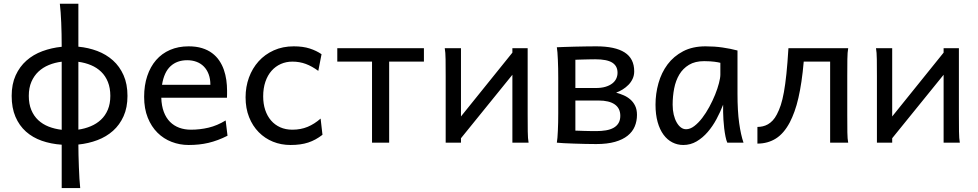

<svg xmlns="http://www.w3.org/2000/svg" viewBox="-20 -752 5157 1012"><path d="M561.5 -246.6Q561.5 -288.1 548.8 -319.8Q536.1 -351.6 513.4 -373.5Q490.7 -395.5 460 -408.4Q429.2 -421.4 393.1 -426.3V-68.8Q427.7 -73.7 458.5 -86.7Q489.3 -99.6 512.2 -121.1Q535.2 -142.6 548.3 -173.8Q561.5 -205.1 561.5 -246.6ZM131.8 -246.6Q131.8 -204.1 145 -172.4Q158.2 -140.6 181.4 -118.9Q204.6 -97.2 236.3 -84.7Q268.1 -72.3 305.2 -67.9V-426.8Q269 -422.4 237.5 -409.4Q206.1 -396.5 182.6 -374.5Q159.2 -352.5 145.5 -320.8Q131.8 -289.1 131.8 -246.6ZM41.5 -246.6Q41.5 -308.6 62.5 -354.7Q83.5 -400.9 119.4 -432.6Q155.3 -464.4 203.4 -482.2Q251.5 -500 305.2 -505.4Q305.2 -576.2 302.7 -633.3Q300.3 -690.4 295.4 -732.4H393.1V-505.9Q445.8 -501 492.9 -483.2Q540 -465.3 575.4 -433.6Q610.8 -401.9 631.3 -355.5Q651.9 -309.1 651.9 -246.6Q651.9 -185.1 631.3 -139.4Q610.8 -93.8 575.7 -62.5Q540.5 -31.2 493.4 -13.4Q446.3 4.4 393.1 9.8Q393.1 33.7 393.8 64.9Q394.5 96.2 395.8 128.4Q397 160.6 398.7 190.2Q400.4 219.7 402.8 239.3H305.2V10.7Q248.5 6.8 200.4 -10Q152.3 -26.9 116.9 -58.3Q81.5 -89.8 61.5 -136.5Q41.5 -183.1 41.5 -246.6Z M830.1 -236.8Q831.5 -193.8 843.5 -162.1Q855.5 -130.4 876.2 -109.6Q897 -88.9 925 -78.6Q953.1 -68.4 986.3 -68.4Q1033.7 -68.4 1079.1 -79.1Q1124.5 -89.8 1169.4 -117.2L1179.2 -36.6Q1153.3 -23.4 1128.4 -14.2Q1103.5 -4.9 1078.6 1Q1053.7 6.8 1028.1 9.5Q1002.4 12.2 974.1 12.2Q927.2 12.2 884.8 -4.2Q842.3 -20.5 810.1 -52.5Q777.8 -84.5 758.8 -131.8Q739.7 -179.2 739.7 -241.7Q739.7 -302.2 756.1 -351.3Q772.5 -400.4 802.7 -435.3Q833 -470.2 876.5 -489Q919.9 -507.8 974.1 -507.8Q1014.2 -507.8 1044.9 -498.3Q1075.7 -488.8 1098.1 -471.9Q1120.6 -455.1 1135.7 -432.6Q1150.9 -410.2 1159.9 -384.3Q1168.9 -358.4 1172.9 -330.3Q1176.8 -302.2 1176.8 -274.9V-255.9Q1176.8 -243.7 1176.3 -236.8ZM1088.9 -305.2Q1088.9 -336.4 1079.8 -360.6Q1070.8 -384.8 1054.4 -401.4Q1038.1 -418 1015.6 -426.3Q993.2 -434.6 966.8 -434.6Q913.1 -434.6 878.9 -403.1Q844.7 -371.6 834 -305.2Z M1657.7 -378.4Q1624.5 -402.8 1591.8 -415Q1559.1 -427.2 1521 -427.2Q1488.3 -427.2 1460.2 -414.8Q1432.1 -402.3 1411.4 -378.9Q1390.6 -355.5 1378.9 -321.3Q1367.2 -287.1 1367.2 -244.1Q1367.2 -204.6 1377.9 -172.4Q1388.7 -140.1 1408.7 -116.9Q1428.7 -93.8 1457 -81.1Q1485.4 -68.4 1521 -68.4Q1565.4 -68.4 1601.6 -83.5Q1637.7 -98.6 1669.9 -127L1679.7 -41.5Q1661.1 -27.3 1642.8 -17.3Q1624.5 -7.3 1604.5 -0.7Q1584.5 5.9 1561.5 9Q1538.6 12.2 1511.2 12.2Q1461.9 12.2 1418.9 -5.1Q1376 -22.5 1343.8 -55.2Q1311.5 -87.9 1293 -134.3Q1274.4 -180.7 1274.4 -239.3Q1274.4 -294.4 1292.2 -343.3Q1310.1 -392.1 1343 -428.7Q1376 -465.3 1423.1 -486.6Q1470.2 -507.8 1528.3 -507.8Q1577.1 -507.8 1612.5 -496.3Q1647.9 -484.9 1674.8 -466.3Z M2214.4 -427.2H2031.2V0H1940.9V-427.2H1757.8V-498H2214.4Z M2409.7 -498V-138.2L2680.7 -474.6V-498H2761.2V-148.9Q2761.2 -98.1 2761.7 -59.3Q2762.2 -20.5 2766.1 0H2680.7V-357.9L2409.7 -23.4V0H2329.1V-349.1Q2329.1 -399.9 2328.6 -438.7Q2328.1 -477.5 2324.2 -498Z M3012.7 -63.5Q3017.6 -63.5 3030 -63Q3042.5 -62.5 3058.1 -62Q3073.7 -61.5 3091.1 -61.3Q3108.4 -61 3122.6 -61Q3149.9 -61 3173.3 -64.9Q3196.8 -68.8 3213.6 -78.1Q3230.5 -87.4 3240 -103Q3249.5 -118.7 3249.5 -141.6Q3249.5 -181.2 3220.2 -201.7Q3190.9 -222.2 3134.8 -222.2H3012.7ZM3337.4 -146.5Q3337.4 -113.8 3325.7 -85.7Q3314 -57.6 3288.3 -36.9Q3262.7 -16.1 3221.7 -4.4Q3180.7 7.3 3122.6 7.3Q3096.7 7.3 3065.7 6.6Q3034.7 5.9 3005.4 4.9Q2976.1 3.9 2951.9 2.7Q2927.7 1.5 2915 0Q2917 -10.3 2918.2 -26.4Q2919.4 -42.5 2920.4 -63Q2921.4 -83.5 2921.9 -107.2Q2922.4 -130.9 2922.4 -156.2V-341.8Q2922.4 -366.7 2921.9 -391.4Q2921.4 -416 2920.4 -437.3Q2919.4 -458.5 2918.2 -475.6Q2917 -492.7 2915 -502.9Q2926.3 -503.4 2951.9 -504.4Q2977.5 -505.4 3008.3 -506.1Q3039.1 -506.8 3070.1 -507.3Q3101.1 -507.8 3122.6 -507.8Q3222.2 -507.8 3272.5 -475.6Q3322.8 -443.4 3322.8 -376Q3322.8 -354.5 3314.5 -336.7Q3306.2 -318.8 3292.5 -304.9Q3278.8 -291 3262 -280.5Q3245.1 -270 3227.5 -263.7Q3247.1 -258.3 3266.6 -250Q3286.1 -241.7 3302 -228Q3317.9 -214.4 3327.6 -194.6Q3337.4 -174.8 3337.4 -146.5ZM3012.7 -288.1H3120.1Q3149.4 -288.1 3170.9 -294.4Q3192.4 -300.8 3206.8 -311.8Q3221.2 -322.8 3228 -337.4Q3234.9 -352.1 3234.9 -368.7Q3234.9 -404.3 3207 -421.9Q3179.2 -439.5 3117.7 -439.5Q3107.9 -439.5 3092.3 -439.2Q3076.7 -439 3060.8 -438.5Q3044.9 -438 3031.5 -437.7Q3018.1 -437.5 3012.7 -437Z M3776.9 -420.9Q3771 -422.4 3763.7 -423.8Q3756.3 -425.3 3746.3 -426.5Q3736.3 -427.7 3722.9 -428.7Q3709.5 -429.7 3691.4 -429.7Q3643.6 -429.7 3611.6 -410.4Q3579.6 -391.1 3560.5 -359.1Q3541.5 -327.1 3533.4 -285.6Q3525.4 -244.1 3525.4 -200.2Q3525.4 -171.9 3531 -148.2Q3536.6 -124.5 3546.4 -107.2Q3556.2 -89.8 3568.8 -80.3Q3581.5 -70.8 3596.2 -70.8Q3617.7 -70.8 3639.4 -87.4Q3661.1 -104 3681.2 -130.1Q3701.2 -156.2 3718.8 -188.7Q3736.3 -221.2 3749.3 -253.2Q3762.2 -285.2 3769.5 -313.5Q3776.9 -341.8 3776.9 -358.9ZM3813.5 0Q3808.1 -11.7 3804 -32.2Q3799.8 -52.7 3797.1 -75.9Q3794.4 -99.1 3793 -122.1Q3791.5 -145 3791.5 -161.1V-200.2Q3776.9 -162.1 3756.6 -124.3Q3736.3 -86.4 3710.2 -56.2Q3684.1 -25.9 3651.9 -6.8Q3619.6 12.2 3581.5 12.2Q3550.8 12.2 3523.9 -1.5Q3497.1 -15.1 3477.3 -42Q3457.5 -68.8 3446.3 -108.6Q3435.1 -148.4 3435.1 -200.2Q3435.1 -258.3 3450.7 -313.7Q3466.3 -369.1 3498.5 -412.4Q3530.8 -455.6 3580.6 -481.7Q3630.4 -507.8 3698.7 -507.8Q3746.1 -507.8 3788.1 -501.7Q3830.1 -495.6 3867.2 -485.8V-258.8Q3867.2 -166.5 3876 -103.8Q3884.8 -41 3898.9 0Z M4216.3 -427.2Q4211.4 -370.1 4204.3 -322.5Q4197.3 -274.9 4188.2 -235.6Q4179.2 -196.3 4167.7 -164.6Q4156.2 -132.8 4143.1 -107.4Q4111.8 -48.3 4069.3 -21.7Q4026.9 4.9 3972.2 4.9V-83Q3986.3 -83 4000.5 -86.2Q4014.6 -89.4 4027.8 -96.9Q4041 -104.5 4053 -117.2Q4064.9 -129.9 4074.7 -148.9Q4086.4 -170.9 4095.5 -198.5Q4104.5 -226.1 4111.8 -266.1Q4119.1 -306.2 4125 -362.3Q4130.9 -418.5 4135.7 -498H4450.7Q4446.8 -477.5 4446.3 -439.7Q4445.8 -401.9 4445.8 -351.6V-146.5Q4445.8 -89.8 4446.3 -54.4Q4446.8 -19 4450.7 0H4355.5V-427.2Z M4682.6 -498V-138.2L4953.6 -474.6V-498H5034.2V-148.9Q5034.2 -98.1 5034.7 -59.3Q5035.2 -20.5 5039.1 0H4953.6V-357.9L4682.6 -23.4V0H4602.1V-349.1Q4602.1 -399.9 4601.6 -438.7Q4601.1 -477.5 4597.2 -498Z"/></svg>

Font: Andika CyrE
Style: Regular
Weight: 400
Designer: Victor Gaultney, Annie Olsen, Julie Remington, Don Collingsworth, Eric Hays, Becca Hirsbrunner
Foundry: SIL International
Version: Version 5.000